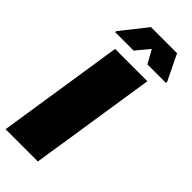

<svg xmlns="http://www.w3.org/2000/svg" viewBox="-287 -940 984 984"><g transform="rotate(45 205.0 -448.5)"><path d="M0 0ZM-2 0 104 -688H338L232 0ZM43 -749 44 -757 155 -897H344L412 -757L411 -749H277L237 -821L177 -749Z"/></g></svg>

Font: Azeri Sans Black
Style: Italic
Weight: 900
Designer: Hector Gatti & Omnibus-Type (original fonts) / Cristiano Sobral (main changes and remastering)
Foundry: Omnibus-Type
Version: Version 0.07;August 21, 2020;FontCreator 13.0.0.2681 64-bit;